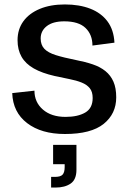

<svg xmlns="http://www.w3.org/2000/svg" viewBox="-20 -593 583 864"><path d="M272 10Q166 10 102 -39Q38 -88 35 -174L135 -185Q135 -133 173 -100Q211 -67 275 -67Q330 -67 363.5 -86.5Q397 -106 397 -152Q397 -180 384 -196Q371 -212 347.5 -221.5Q324 -231 293 -237Q262 -243 226 -251Q169 -264 132 -285Q95 -306 77 -337.5Q59 -369 59 -412Q59 -461 85 -497Q111 -533 159 -553Q207 -573 272 -573Q337 -573 386 -554Q435 -535 463.5 -497Q492 -459 495 -401L396 -388Q396 -437 365 -467Q334 -497 269 -497Q218 -497 190.5 -475.5Q163 -454 163 -420Q163 -391 179.5 -373.5Q196 -356 231 -345Q266 -334 321 -323Q363 -315 397 -303.5Q431 -292 454.5 -273Q478 -254 490.5 -225.5Q503 -197 503 -155Q503 -81 446.5 -35.5Q390 10 272 10ZM210 251V203H227Q253 203 262 192.5Q271 182 271 159V146H219V59H324V171Q324 215 298 233Q272 251 230 251Z"/></svg>

Font: BDO Grotesk
Style: Regular
Weight: 400
Designer: Deni Anggara
Foundry: Lokal Container
Version: Version 2.000